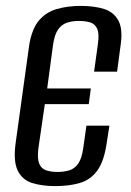

<svg xmlns="http://www.w3.org/2000/svg" viewBox="-20 -619 443 651"><path d="M167 12Q123 12 89 1.5Q55 -9 39.5 -42Q24 -75 34 -141L79 -466Q88 -521 112 -549.5Q136 -578 173 -588.5Q210 -599 254 -599Q300 -599 333 -588.5Q366 -578 381.5 -549Q397 -520 389 -466L377 -376H299L312 -470Q317 -505 309.5 -521.5Q302 -538 286 -543Q270 -548 247 -548Q225 -548 207 -542Q189 -536 177 -519Q165 -502 160 -468L140 -319H288L281 -266H132L110 -115Q106 -81 113 -64Q120 -47 136.5 -41.5Q153 -36 175 -36Q197 -36 215 -41.5Q233 -47 245 -64Q257 -81 262 -115L273 -193H351L343 -142Q334 -74 310.5 -41.5Q287 -9 250.5 1.5Q214 12 167 12Z"/></svg>

Font: Alumni Sans Medium
Style: Italic
Weight: 500
Italic angle: -8°
Designer: Robert E. Leuschke
Foundry: Robert E. Leuschke
Version: Version 1.016